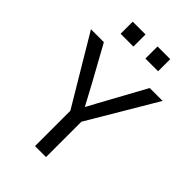

<svg xmlns="http://www.w3.org/2000/svg" viewBox="-279 -1064 1171 1171"><g transform="rotate(45 306.0 -479.0)"><path d="M-2.9 -745.1H108.4L232.4 -520.5Q272.5 -446.3 304.7 -385.7H307.6Q320.3 -409.2 345.2 -455.6Q370.1 -502 380.9 -520.5L503.9 -745.1H615.2L354.5 -304.7V0H259.8V-304.7ZM144.5 -853.5V-958H254.9V-853.5ZM358.4 -853.5V-958H467.8V-853.5Z"/></g></svg>

Font: Gothic A1 Medium
Style: Regular
Weight: 500
Designer: HanYang I&C Co.,Ltd.
Foundry: HanYang I&C Co.,Ltd.
Version: Version 2.50